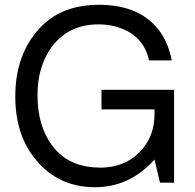

<svg xmlns="http://www.w3.org/2000/svg" viewBox="-20 -761 818 804"><path d="M709 -385V4H650L627 -93Q523 23 378 23Q225 23 131 -91Q44 -194 44 -357Q44 -533 146 -643Q158 -656 176 -671Q261 -741 394 -741Q573 -741 654 -623Q687 -573 699 -508H604Q583 -606 488 -642Q445 -659 393 -659Q261 -659 190 -555Q137 -476 137 -362Q137 -235 198 -152L214 -133Q280 -60 398 -59Q512 -59 578 -139Q627 -198 627 -283V-303H405V-385Z"/></svg>

Font: Ekushey Lalsalu
Style: Regular
Weight: 400
Designer: Al Mamun Sumon
Foundry: Al Mamun Sumon
Version: Version 1.0